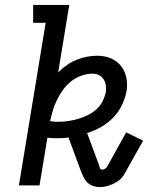

<svg xmlns="http://www.w3.org/2000/svg" viewBox="-20 -755 640 782"><path d="M386 7Q371 7 357 1.5Q343 -4 334 -13.5Q325 -23 319 -36Q313 -49 308 -62L259 -195Q247 -193 235 -192.5Q223 -192 212 -192Q202 -192 192.5 -192.5Q183 -193 173 -194L141 0H57L166 -662H115V-735H262L217 -460Q234 -477 252.5 -490Q271 -503 292 -511.5Q313 -520 334.5 -524Q356 -528 377 -528Q405 -528 430 -518Q455 -508 471.5 -488Q488 -468 494 -441.5Q500 -415 496 -387Q491 -358 477.5 -329Q464 -300 442 -277Q420 -254 392 -238Q364 -222 335 -213L382 -86Q383 -84 383.5 -82Q384 -80 385 -78L384 -77Q386 -72 388.5 -68Q391 -64 397 -64Q403 -64 409 -68.5Q415 -73 418 -79L494 -216L563 -182L486 -45Q479 -32 467 -22.5Q455 -13 441.5 -6.5Q428 0 414 3.5Q400 7 386 7ZM219 -259Q238 -259 258 -262Q278 -265 297.5 -270.5Q317 -276 336.5 -285.5Q356 -295 372 -309Q388 -323 397.5 -342Q407 -361 411 -380Q413 -394 411 -407.5Q409 -421 402 -432Q395 -443 383 -449Q371 -455 357 -455Q335 -455 312 -447Q289 -439 270 -424Q251 -409 237 -389.5Q223 -370 212.5 -349Q202 -328 195.5 -306Q189 -284 184 -262Q193 -260 201.5 -259.5Q210 -259 219 -259Z"/></svg>

Font: Iosevka Plex Etoile
Style: Italic
Weight: 400
Italic angle: -9°
Designer: Belleve Invis
Foundry: Belleve Invis
Version: Version 25.1.1; ttfautohint (v1.8.4)